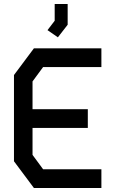

<svg xmlns="http://www.w3.org/2000/svg" viewBox="-20 -942 568 962"><path d="M150 0 50 -134V-566L150 -700H488V-606H196L143 -534V-395H420V-301H143V-166L196 -94H488V0ZM218 -791 254 -838V-922H319V-818L270 -755Z"/></svg>

Font: Turret Road
Style: Bold
Weight: 700
Designer: Noponies
Foundry: Noponies
Version: Version 1.001; ttfautohint (v1.8)